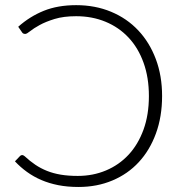

<svg xmlns="http://www.w3.org/2000/svg" viewBox="-20 -736 724 764"><path d="M68.5 -119Q72.5 -119 78 -114.5Q99 -95 120.5 -80.5Q142 -66 167 -56Q192 -46 221.8 -41Q251.5 -36 289.5 -36Q350 -36 401.8 -57.8Q453.5 -79.5 491.5 -120.2Q529.5 -161 551 -220Q572.5 -279 572.5 -354Q572.5 -427.5 551.2 -486.5Q530 -545.5 491.5 -586.5Q453 -627.5 399.8 -649.5Q346.5 -671.5 283 -671.5Q233 -671.5 197.2 -660.5Q161.5 -649.5 137.5 -636.2Q113.5 -623 100 -612Q86.5 -601 80.5 -601Q71.5 -601 68 -607L52.5 -629.5Q98.5 -670.5 154.2 -693Q210 -715.5 283 -715.5Q359 -715.5 422 -689.2Q485 -663 530 -615.2Q575 -567.5 600 -501Q625 -434.5 625 -354Q625 -272 600.5 -205Q576 -138 532.2 -90.8Q488.5 -43.5 427.2 -17.8Q366 8 292.5 8Q248.5 8 211.8 0.8Q175 -6.5 144.2 -19.8Q113.5 -33 87.5 -51.8Q61.5 -70.5 39.5 -94L60 -115.5Q63.5 -119 68.5 -119Z"/></svg>

Font: Lato 2
Style: Regular
Weight: 300
Designer: Lukasz Dziedzic with Adam Twardoch and Botio Nikoltchev
Foundry: tyPoland Lukasz Dziedzic
Version: Version 2.015; 2015-08-06; http://www.latofonts.com/